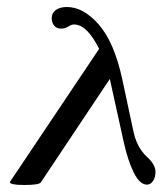

<svg xmlns="http://www.w3.org/2000/svg" viewBox="-20 -510 465 542"><path d="M7.8 3.9 259.8 -372.1Q225.6 -440.9 189 -440.9Q181.6 -440.9 172.9 -435.1Q164.1 -429.2 151.9 -429.2Q140.1 -429.2 133.1 -437.5Q126 -445.8 126 -459Q126 -473.6 137.7 -481.9Q149.4 -490.2 168.9 -490.2Q215.8 -490.2 259.3 -440.2Q302.7 -390.1 325.2 -286.1L356 -142.1Q365.2 -95.2 394 -67.9Q418.9 -45.9 418.9 -24.9Q418.9 -9.8 412.1 0.7Q405.3 11.2 395 11.2Q374.5 11.2 357.7 -22.7Q340.8 -56.6 329.1 -109.9L290 -287.1L95.2 4.9Q89.8 12.2 48.8 12.2Q7.8 12.2 7.8 3.9Z"/></svg>

Font: Junicode SmCond
Style: Italic
Weight: 400
Width: 4
Italic angle: -11°
Designer: Peter S. Baker
Version: Version 2.206